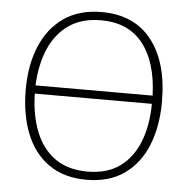

<svg xmlns="http://www.w3.org/2000/svg" viewBox="-52 -776 820 838"><g transform="rotate(5 357.5 -357.5)"><path d="M656 -358Q656 -250 622.5 -167Q589 -84 522.5 -37Q456 10 357 10Q258 10 191.5 -37Q125 -84 92 -167.5Q59 -251 59 -359Q59 -467 93.5 -549.5Q128 -632 195 -678.5Q262 -725 361 -725Q503 -725 579.5 -627.5Q656 -530 656 -358ZM361 -689Q276 -689 219.5 -649.5Q163 -610 133.5 -541Q104 -472 100 -381H613Q608 -528 544 -608.5Q480 -689 361 -689ZM358 -26Q444 -26 499.5 -66Q555 -106 583.5 -177.5Q612 -249 613 -345H100Q102 -251 130.5 -179Q159 -107 215.5 -66.5Q272 -26 358 -26Z"/></g></svg>

Font: Noto Sans Disp ExtLt
Style: Regular
Weight: 200
Designer: Monotype Design Team
Foundry: Monotype Imaging Inc.
Version: Version 2.000;GOOG;noto-source:20170915:90ef993387c0